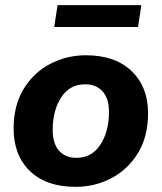

<svg xmlns="http://www.w3.org/2000/svg" viewBox="-20 -716 629 747"><path d="M274 11Q160 11 96.5 -50.5Q33 -112 33 -215Q33 -306 72 -370Q111 -434 175.5 -467.5Q240 -501 314 -501Q428 -501 492 -439.5Q556 -378 556 -276Q556 -184 516.5 -120Q477 -56 413 -22.5Q349 11 274 11ZM278 -102Q337 -102 370.5 -153Q404 -204 404 -281Q404 -333 379 -360.5Q354 -388 311 -388Q251 -388 218 -337Q185 -286 185 -210Q185 -158 209.5 -130Q234 -102 278 -102ZM191 -611 204 -696H530L517 -611Z"/></svg>

Font: Nunito Sans ExtraBold
Style: Italic
Weight: 800
Italic angle: -9°
Designer: Vernon Adams
Foundry: Vernon Adams
Version: Version 3.006; ttfautohint (v1.8.3)